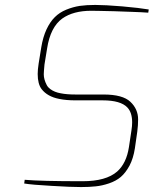

<svg xmlns="http://www.w3.org/2000/svg" viewBox="-20 -758 629 786"><path d="M312 7.8Q270.5 7.8 190.9 2.9Q110.8 -1.5 79.1 -6.8L81.1 -22Q146 -16.1 317.9 -16.1Q414.1 -16.1 459.5 -55.7Q497.6 -89.4 507.8 -155.8L518.1 -224.1Q521 -242.2 521 -256.8Q521 -297.4 501.5 -317.9Q474.1 -347.2 399.9 -347.2H288.1Q251 -347.2 222.7 -353Q174.3 -362.3 150.4 -393.1Q134.3 -414.1 134.3 -455.1Q134.3 -472.7 138.2 -498L148.9 -564Q155.8 -606.4 170.4 -637.7Q185.1 -668.9 204.6 -688Q223.6 -707 251 -718.3Q278.3 -729.5 306.6 -733.9Q334.5 -737.8 370.1 -737.8Q409.2 -737.8 480.5 -731.9Q551.8 -725.6 588.9 -719.2L586.9 -706.1Q563 -708 519 -709.5L503.9 -710Q449.2 -712.4 386.7 -713.4L353.5 -713.9Q279.8 -713.9 234.9 -682.1Q186.5 -647 172.9 -560.1L162.1 -494.1Q159.2 -463.4 159.2 -453.6Q159.2 -433.1 171.4 -409.7Q176.3 -400.4 185.5 -393.6Q203.1 -380.4 229 -376Q252.9 -371.1 290 -371.1H403.8Q482.4 -371.1 513.7 -341.3Q545.4 -311.5 545.4 -269Q545.4 -245.6 542 -219.2L532.2 -150.9Q525.9 -109.9 510.3 -80.1Q494.1 -50.3 474.6 -33.7Q455.1 -17.1 426.3 -7.3Q397.5 2.4 371.6 4.9Q345.7 7.8 312 7.8Z"/></svg>

Font: Squarion Thin
Style: Italic
Weight: 100
Designer: Natanael Gama
Version: Version 1.00;September 12, 2019;FontCreator 11.5.0.2425 64-b